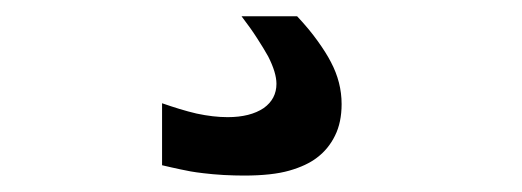

<svg xmlns="http://www.w3.org/2000/svg" viewBox="-20 -20 642 236"><path d="M279.8 195.8Q268.6 195.8 254.9 195.1Q241.2 194.3 230 192.9Q221.2 191.9 214.4 190.7Q207.5 189.5 201.9 188.2Q196.3 187 190.9 185.8Q185.5 184.6 179.2 183.1V106.9Q190.4 110.8 200.9 114Q211.4 117.2 221.7 119.6Q242.2 124 259.8 124Q287.6 124 304.2 112.8Q319.8 101.6 319.8 83Q319.8 69.3 309.6 49.3Q304.2 39.6 296.1 27.1Q288.1 14.6 276.9 0H345.2Q359.9 15.6 370.4 30.3Q380.9 44.9 386.7 56.2Q399.9 81.1 399.9 107.9Q399.9 130.4 391.8 146.7Q383.8 163.1 369.6 173.8Q356.9 183.6 335.7 189.7Q314.5 195.8 279.8 195.8Z"/></svg>

Font: Hack
Style: Bold
Weight: 700
Monospace: yes
Designer: Christopher Simpkins
Foundry: Christopher Simpkins
Version: Version 2.017